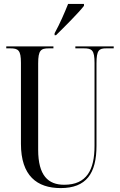

<svg xmlns="http://www.w3.org/2000/svg" viewBox="-20 -951 613 981"><path d="M259 -781V-771H266C310 -814 382 -886 409 -921V-931H328C310 -886 287 -832 259 -781ZM290 10C421 10 473 -65 473 -206V-627C473 -695 486 -704 523 -704H561V-714H365V-704H408C450 -704 463 -695 463 -629V-206C463 -83 423 -7 308 -7C226 -7 175 -54 175 -186V-627C175 -695 189 -704 230 -704H253V-714H12V-704H32C73 -704 87 -695 87 -630V-216C87 -53 169 10 290 10Z"/></svg>

Font: Noto Serif Display ExtraCondensed
Style: Regular
Weight: 400
Width: 2
Designer: Monotype Design Team
Foundry: Monotype Imaging Inc.
Version: Version 2.009